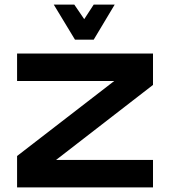

<svg xmlns="http://www.w3.org/2000/svg" viewBox="-20 -812 738 832"><path d="M386 -640 477 -792H386L345 -729L302 -792H213L305 -640ZM643 0V-119H223L643 -444V-580H54V-461H475L54 -136V0Z"/></svg>

Font: Orbitron SemiBold
Style: Regular
Weight: 600
Designer: Matt McInerney
Foundry: The League of Moveable Type
Version: Version 2.001